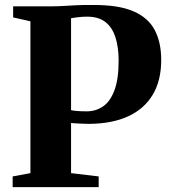

<svg xmlns="http://www.w3.org/2000/svg" viewBox="-20 -769 702 789"><path d="M105 -57.5V-681.5L34 -697.5V-743H192Q216 -743 240.8 -744.5Q265.5 -746 295 -747.5Q324.5 -749 363 -748.5Q467.5 -749 528.5 -722.5Q589.5 -696 616 -645.2Q642.5 -594.5 642.5 -522.5Q642.5 -438 607.5 -379.5Q572.5 -321 506.2 -290.8Q440 -260.5 345.5 -260Q331.5 -260 316 -260.8Q300.5 -261.5 288.8 -262.2Q277 -263 272 -263.5V-57.5L385.5 -44V0H32V-44ZM272 -316.5Q281 -314 297.8 -312.8Q314.5 -311.5 336.5 -311.5Q374 -311.5 403.5 -331.8Q433 -352 450.2 -397.8Q467.5 -443.5 467.5 -519.5Q467.5 -575.5 454.2 -616.2Q441 -657 412.8 -678.8Q384.5 -700.5 338.5 -700.5Q322 -700.5 310 -699.2Q298 -698 289.2 -696.8Q280.5 -695.5 272 -694Z"/></svg>

Font: Merriweather 72pt ExtraBold
Style: Regular
Weight: 800
Version: Version 2.100